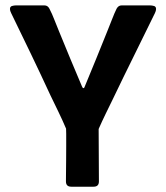

<svg xmlns="http://www.w3.org/2000/svg" viewBox="-20 -705 627 725"><path d="M229 -20Q229 -26.4 229.2 -47.9Q229.5 -69.3 229.7 -97.7Q230 -126 230 -153.3Q230 -180.7 230 -199.5Q230 -218.3 229.5 -219.2Q215.8 -251.5 200.4 -283.2Q185.1 -314.9 169.9 -346.2Q133.8 -424.3 96.7 -501.5Q59.6 -578.6 22 -655.8Q17.6 -664.6 17.6 -670.9Q17.6 -680.2 25.4 -682.4Q33.2 -684.6 39.6 -684.6H147.9Q160.2 -684.6 166.5 -672.4Q176.8 -652.8 185.3 -630.4Q193.8 -607.9 202.6 -587.4Q224.1 -535.2 245.6 -482.9Q267.1 -430.7 289.6 -378.4Q290.5 -377 291.7 -374.5Q293 -372.1 294.9 -372.1Q297.4 -372.1 298.6 -374.8Q299.8 -377.4 300.3 -378.9Q322.3 -431.2 343.3 -483.4Q364.3 -535.6 385.3 -587.4Q393.1 -606 402.6 -630.9Q412.1 -655.8 420.4 -672.4Q427.2 -684.6 439 -684.6H546.9Q553.7 -684.6 561.5 -682.4Q569.3 -680.2 569.3 -670.9Q569.3 -664.1 564.9 -655.3Q525.4 -574.2 485.6 -493.9Q445.8 -413.6 406.7 -332Q393.1 -304.2 379.4 -276.1Q365.7 -248 353 -219.2L352.5 -216.8Q352.5 -168 353 -118.7Q353.5 -69.3 353.5 -20Q353.5 0 333.5 0H249Q229 0 229 -20Z"/></svg>

Font: Belanosima
Style: Regular
Weight: 400
Designer: The DocRepair Project, Santiago Orozco
Foundry: Google
Version: Version 2.000